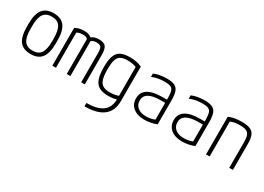

<svg xmlns="http://www.w3.org/2000/svg" viewBox="-14 -1257 3028 2204"><g transform="rotate(30 1500.0 -155.0)"><path d="M250 10Q151 10 104.5 -50.5Q58 -111 58 -240V-280Q58 -409 104.5 -469.5Q151 -530 250 -530Q349 -530 395.5 -469.5Q442 -409 442 -280V-240Q442 -111 395.5 -50.5Q349 10 250 10ZM250 -35Q326 -35 359.5 -83.5Q393 -132 393 -242V-278Q393 -388 359.5 -436.5Q326 -485 250 -485Q175 -485 141 -436.5Q107 -388 107 -278V-242Q107 -132 141 -83.5Q175 -35 250 -35Z M535 0V-500Q560 -515 590 -522.5Q620 -530 658 -530Q688 -530 710.5 -522.5Q733 -515 751 -500Q775 -517 797 -523.5Q819 -530 850 -530Q916 -530 940.5 -499Q965 -468 965 -385V0H917V-385Q917 -426 910.5 -447.5Q904 -469 888 -477Q872 -485 842 -485Q821 -485 806 -480.5Q791 -476 774 -464V0H726V-458Q726 -463 719.5 -469.5Q713 -476 698.5 -480.5Q684 -485 660 -485Q614 -485 583 -466V0Z M1088 175Q1231 175 1301 122Q1371 69 1371 -39V-489L1387 -458Q1358 -472 1326 -478.5Q1294 -485 1256 -485Q1198 -485 1164.5 -467Q1131 -449 1117.5 -405Q1104 -361 1104 -284Q1104 -200 1118 -152Q1132 -104 1166 -84Q1200 -64 1260 -64Q1296 -64 1326.5 -70.5Q1357 -77 1387 -88L1402 -45Q1374 -34 1340.5 -27Q1307 -20 1262 -20Q1186 -20 1140.5 -45.5Q1095 -71 1075 -129Q1055 -187 1055 -284Q1055 -376 1074.5 -430Q1094 -484 1139.5 -507Q1185 -530 1260 -530Q1355 -530 1420 -498V-41Q1420 89 1336.5 154.5Q1253 220 1088 220Z M1758 10Q1664 10 1609 -35Q1554 -80 1554 -156Q1554 -238 1619 -279Q1684 -320 1812 -320H1894V-278H1812Q1603 -278 1603 -157Q1603 -100 1644 -66.5Q1685 -33 1756 -33Q1792 -33 1827.5 -41.5Q1863 -50 1887 -63L1870 -31V-339Q1870 -399 1860.5 -431Q1851 -463 1824.5 -474.5Q1798 -486 1749 -486Q1718 -486 1688.5 -482.5Q1659 -479 1632 -472Q1605 -465 1580 -454V-499Q1614 -514 1659.5 -522Q1705 -530 1753 -530Q1816 -530 1852.5 -513Q1889 -496 1904 -454.5Q1919 -413 1919 -340V-22Q1889 -8 1844.5 1Q1800 10 1758 10Z M2258 10Q2164 10 2109 -35Q2054 -80 2054 -156Q2054 -238 2119 -279Q2184 -320 2312 -320H2394V-278H2312Q2103 -278 2103 -157Q2103 -100 2144 -66.5Q2185 -33 2256 -33Q2292 -33 2327.5 -41.5Q2363 -50 2387 -63L2370 -31V-339Q2370 -399 2360.5 -431Q2351 -463 2324.5 -474.5Q2298 -486 2249 -486Q2218 -486 2188.5 -482.5Q2159 -479 2132 -472Q2105 -465 2080 -454V-499Q2114 -514 2159.5 -522Q2205 -530 2253 -530Q2316 -530 2352.5 -513Q2389 -496 2404 -454.5Q2419 -413 2419 -340V-22Q2389 -8 2344.5 1Q2300 10 2258 10Z M2572 -498Q2608 -515 2649 -522.5Q2690 -530 2742 -530Q2813 -530 2854 -513Q2895 -496 2911.5 -454.5Q2928 -413 2928 -340V0H2880V-338Q2880 -397 2868 -428.5Q2856 -460 2826.5 -472.5Q2797 -485 2742 -485Q2715 -485 2691.5 -482Q2668 -479 2646.5 -472.5Q2625 -466 2602 -454L2620 -486V0H2572Z"/></g></svg>

Font: M PLUS 1 Code Light
Style: Regular
Weight: 300
Designer: Coji Morishita
Foundry: UNDERFOREST DESIGN
Version: Version 1.002